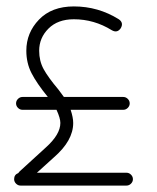

<svg xmlns="http://www.w3.org/2000/svg" viewBox="-20 -569 489 598"><path d="M364 -227H200Q208 -203 208 -186Q208 -131 148 -79L95 -31H374Q382 -31 388 -25Q394 -19 394 -11Q394 -3 388 3Q382 9 374 9H44Q36 9 30 3Q24 -3 24 -11Q24 -25 37 -30L41 -35L122 -109Q168 -150 168 -186Q168 -201 156 -227H50Q42 -227 36 -233Q30 -239 30 -247Q30 -255 36 -261Q42 -267 50 -267H129Q94 -310 78 -341.5Q62 -373 62 -411Q62 -467 101.5 -508Q141 -549 210 -549Q286 -549 350 -509Q366 -498 356 -481Q345 -465 328 -475Q273 -509 210 -509Q160 -509 131 -480Q102 -451 102 -411Q102 -379 116 -353.5Q130 -328 162 -290Q178 -269 179 -267H364Q372 -267 378 -261Q384 -255 384 -247Q384 -239 378 -233Q372 -227 364 -227Z"/></svg>

Font: Hoogli Light
Style: Regular
Weight: 300
Designer: Anand Singh Naorem
Foundry: Brand New Type
Version: Version 1.00 b007